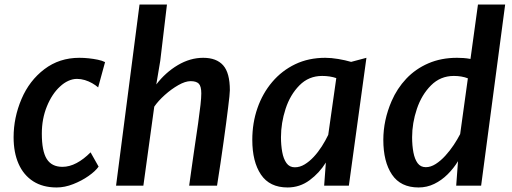

<svg xmlns="http://www.w3.org/2000/svg" viewBox="-20 -819 2260 847"><path d="M230 8Q169 8 126.5 -19.2Q84 -46.5 62 -96.2Q40 -146 40 -213.5Q40 -300.5 75 -382.5Q109.5 -463.5 175.8 -513.8Q242 -564 330 -564Q350 -564 371.2 -561.8Q392.5 -559.5 411.8 -555.5Q431 -551.5 443.5 -545L413 -433.5Q401.5 -443.5 386.5 -452Q371.5 -460.5 354.2 -465.8Q337 -471 319.5 -471Q300.5 -471 281.2 -462.2Q262 -453.5 244.5 -437Q209.5 -405 187 -350Q164.5 -295 164.5 -229.5Q164.5 -152.5 186.2 -117.8Q208 -83 255.5 -83Q286.5 -83 318 -99.8Q349.5 -116.5 379.5 -147L415 -84Q401 -64 370.8 -42.8Q340.5 -21.5 303 -6.8Q265.5 8 230 8Z M492 0 595.5 -799H716.5L687 -551L669.5 -446.5Q710 -499.5 764.5 -531.8Q819 -564 876.5 -564Q935 -564 964.5 -530.8Q994 -497.5 994 -421Q994 -413 992 -393.2Q990 -373.5 986.2 -343.5Q982.5 -313.5 977.5 -275.2Q972.5 -237 966.2 -192.5Q960 -148 952.8 -99.5Q945.5 -51 937.5 0H814.5Q819.5 -36.5 823.8 -66.5Q828 -96.5 831.8 -123Q835.5 -149.5 839.2 -174.2Q843 -199 846.5 -223.8Q850 -248.5 854 -275Q861 -324.5 864.5 -356.5Q868 -388.5 868 -407Q868 -438.5 857 -449.8Q846 -461 821 -461Q797.5 -461 766.8 -443.5Q736 -426 707 -400Q678 -374 660.5 -348.5L612.5 0Z M1248.5 8Q1169.5 8 1131.2 -48.8Q1093 -105.5 1093 -202Q1093 -277 1115.8 -342.2Q1138.5 -407.5 1181 -457.5Q1223.5 -507.5 1282.5 -535.8Q1341.5 -564 1415 -564Q1441 -564 1472.2 -558.8Q1503.5 -553.5 1529 -546L1596.5 -564L1519 0H1410L1417.5 -102Q1389 -56 1345.8 -24Q1302.5 8 1248.5 8ZM1280.5 -81Q1303 -81 1324 -93.8Q1345 -106.5 1364.2 -127.2Q1383.5 -148 1399.8 -173.5Q1416 -199 1428 -224L1463.5 -474.5Q1435.5 -484 1401 -484Q1342 -484 1301 -442.5Q1260 -401 1239.8 -338.8Q1219.5 -276.5 1219.5 -213.5Q1219.5 -179 1225 -148.5Q1230.5 -118 1243.8 -99.5Q1257 -81 1280.5 -81Z M1826.5 8Q1747.5 8 1709.2 -48.8Q1671 -105.5 1671 -202Q1671 -288.5 1707.5 -373Q1731.5 -428.5 1772.2 -471.8Q1813 -515 1869.5 -539.5Q1926 -564 1996 -564Q2009.5 -564 2024.5 -563Q2039.5 -562 2055.5 -559L2088.5 -799H2208.5L2102.5 0H1992.5L2000.5 -108Q1981 -76 1954.5 -49.8Q1928 -23.5 1895.8 -7.8Q1863.5 8 1826.5 8ZM1858.5 -81.5Q1880 -81.5 1902 -95.5Q1924 -109.5 1944.5 -132Q1965 -154.5 1981.8 -179.8Q1998.5 -205 2010 -227.5L2044 -473.5Q2016.5 -484 1982 -484Q1923 -484 1881.5 -442.5Q1840 -401 1819 -338.5Q1798 -276 1798 -213.5Q1798 -176.5 1803.8 -146.5Q1809.5 -116.5 1822.5 -99Q1835.5 -81.5 1858.5 -81.5Z"/></svg>

Font: Merriweather Sans Medium
Style: Italic
Weight: 500
Italic angle: -7.5°
Designer: Eben Sorkin
Foundry: Eben Sorkin
Version: Version 2.001